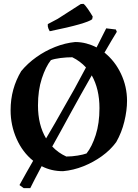

<svg xmlns="http://www.w3.org/2000/svg" viewBox="-20 -876 715 996"><path d="M103 100 81 84Q100 49 118 17.5Q136 -14 152 -42Q97 -86 66 -156Q35 -226 35 -304Q35 -361 49 -411.5Q63 -462 90 -507Q123 -547 168.5 -579.5Q214 -612 266 -632.5Q318 -653 370 -658Q400 -658 428 -650.5Q456 -643 481 -630Q504 -676 531 -729L581 -723L586 -711Q575 -693 558.5 -665.5Q542 -638 522 -603Q576 -560 607.5 -493.5Q639 -427 639 -353Q639 -303 625 -245.5Q611 -188 583 -139Q553 -98 508.5 -66Q464 -34 412.5 -13.5Q361 7 307 12Q276 12 248.5 5.5Q221 -1 196 -14Q176 23 161 52.5Q146 82 137 100ZM177 -329Q177 -228 219 -158Q244 -201 265.5 -237.5Q287 -274 306 -309Q337 -362 365.5 -413.5Q394 -465 426 -526Q396 -559 355 -579Q325 -579 293.5 -575Q262 -571 244 -564Q217 -530 197 -469Q177 -408 177 -329ZM324 -64Q353 -64 383 -69Q413 -74 429 -80Q457 -115 476.5 -175.5Q496 -236 496 -315Q496 -414 456 -485Q429 -438 400.5 -387Q372 -336 344 -285Q320 -241 296.5 -198Q273 -155 251 -116Q282 -83 324 -64ZM238 -714Q230 -727 228 -739V-751L279 -778L399 -855L413 -856Q421 -851 435.5 -830Q450 -809 461 -790L458 -776Q444 -765 390 -749.5Q336 -734 238 -714Z"/></svg>

Font: Labrada SemiBold
Style: Regular
Weight: 600
Designer: Mercedes Jáuregui
Foundry: Omnibus-Type Team
Version: Version 1.000; ttfautohint (v1.8.4.7-5d5b)